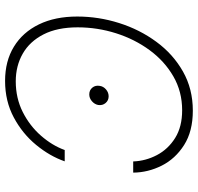

<svg xmlns="http://www.w3.org/2000/svg" viewBox="-32 -746 787 764"><g transform="rotate(-90 362.0 -363.5)"><path d="M422.4 -737.3Q501.5 -737.3 558.8 -702.1Q616.2 -667 647.5 -602.5Q678.7 -538.1 678.7 -450.2Q678.7 -365.2 652.8 -283.4Q627 -201.7 578.1 -135.3Q529.3 -68.8 460 -29.5Q390.6 9.8 304.2 9.8Q222.2 9.8 167.5 -24.9Q112.8 -59.6 85.4 -114Q58.1 -168.5 57.6 -227.5H102.1Q104 -177.7 127.4 -133.1Q150.9 -88.4 195.6 -60.5Q240.2 -32.7 305.7 -32.7Q379.9 -32.7 440.4 -67.6Q501 -102.5 544.7 -161.9Q588.4 -221.2 612.1 -295.7Q635.7 -370.1 635.7 -448.7Q635.7 -529.3 607.7 -584.2Q579.6 -639.2 531 -667Q482.4 -694.8 420.9 -694.8Q354 -694.8 298.8 -667Q243.7 -639.2 204.6 -594.5Q165.5 -549.8 147.5 -500H102.5Q123 -559.1 167.7 -613.5Q212.4 -668 277.1 -702.6Q341.8 -737.3 422.4 -737.3ZM361.3 -325.2Q344.7 -325.2 334.5 -337.4Q324.2 -349.6 326.7 -366.7Q329.6 -381.3 341.8 -391.8Q354 -402.3 368.7 -402.3Q385.7 -402.3 395.8 -390.1Q405.8 -377.9 402.8 -360.8Q400.9 -346.2 388.7 -335.7Q376.5 -325.2 361.3 -325.2Z"/></g></svg>

Font: Inter Extra Light
Style: Italic
Weight: 200
Italic angle: -9.39999°
Designer: Rasmus Andersson
Foundry: rsms
Version: Version 4.000;git-3c8e0fc